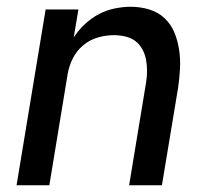

<svg xmlns="http://www.w3.org/2000/svg" viewBox="-20 -548 640 568"><path d="M29 0 115 -520H212L198 -437Q212 -459 231.5 -477Q251 -495 273 -506.5Q295 -518 319.5 -523Q344 -528 367 -528Q395 -528 421.5 -520Q448 -512 467 -494Q486 -476 496 -451.5Q506 -427 510 -400Q514 -373 512.5 -345Q511 -317 507 -289L459 0H362L412 -303Q415 -320 415 -337.5Q415 -355 412 -371.5Q409 -388 401 -402.5Q393 -417 380.5 -426.5Q368 -436 351 -440Q334 -444 317 -444Q293 -444 269 -437Q245 -430 225.5 -413.5Q206 -397 195 -374.5Q184 -352 180 -328L126 0Z"/></svg>

Font: Iosevka Custom Medium Oblique
Style: Regular
Weight: 500
Italic angle: -9°
Designer: Belleve Invis
Foundry: Belleve Invis
Version: Version 27.0.1